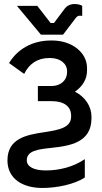

<svg xmlns="http://www.w3.org/2000/svg" viewBox="-20 -729 507 953"><path d="M183 -557H293L357 -641C363 -648 368 -651 376 -651C379 -651 383 -651 388 -650V-700C379 -706 364 -709 350 -709C330 -709 313 -701 302 -687L248 -615H231L165 -700H64ZM401 61C343 100 274 117 207 117C148 117 113 98 113 67C113 19 168 12 235 5C325 -5 434 -20 434 -142V-150C434 -201 403 -248 352 -274C391 -301 412 -337 412 -379V-391C412 -471 334 -528 239 -528H233C139 -528 66 -484 25 -416L100 -362C124 -412 166 -441 224 -441H229C280 -441 313 -413 313 -375V-371C313 -331 282 -302 235 -302H168V-227H236C300 -227 333 -199 333 -155V-150C333 -95 272 -84 201 -73C112 -60 17 -42 17 67C17 158 92 204 190 204C260 204 348 187 401 152Z"/></svg>

Font: Fixel Text Medium
Style: Regular
Weight: 500
Width: 4
Designer: AlfaBravo + MacPaw
Foundry: Kyrylo Tkachov, Marchela Mozhyna, Serhii Makarenko, Maria Weinstein, Zakhar Kryvoshyya
Version: Version 1.211